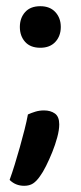

<svg xmlns="http://www.w3.org/2000/svg" viewBox="-20 -480 260 619"><path d="M44 -393Q44 -422 61 -441Q78 -460 110 -460Q141 -460 158.5 -441Q176 -422 176 -393Q176 -364 158.5 -345Q141 -326 110 -326Q78 -326 61 -345Q44 -364 44 -393ZM109 88Q98 104 86.5 111.5Q75 119 58 119Q30 119 11 100Q19 78 27.5 50.5Q36 23 44 -5.5Q52 -34 59 -61.5Q66 -89 70 -111Q81 -116 94 -120Q107 -124 122 -124Q143 -124 157 -114Q171 -104 171 -79Q171 -61 164.5 -37Q158 -13 148.5 10.5Q139 34 128.5 55Q118 76 109 88Z"/></svg>

Font: Baloo Tammudu 2 Medium
Style: Regular
Weight: 500
Designer: Maithili Shingre, Omkar Shende and Ek Type
Foundry: Ek Type
Version: Version 1.640;hotconv 1.0.111;makeotfexe 2.5.65597; ttfautoh